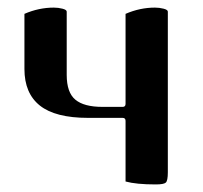

<svg xmlns="http://www.w3.org/2000/svg" viewBox="-20 -486 540 510"><path d="M44.9 -302.7V-449.2Q83 -465.8 123 -465.8Q134.8 -465.8 146 -462.9Q157.2 -460 157.2 -455.1V-287.1Q157.2 -240.2 180.2 -221.2Q203.1 -202.1 252 -202.1H305.7Q313.5 -202.1 313.5 -210V-449.2Q351.6 -465.8 391.6 -465.8Q403.3 -465.8 414.6 -462.9Q425.8 -460 425.8 -455.1V-28.3Q425.8 -5.9 420.4 -1Q415 3.9 393.6 3.9Q341.8 3.9 313.5 -3.9V-165Q313.5 -172.9 305.7 -172.9H213.9Q127 -172.9 85.9 -205.6Q44.9 -238.3 44.9 -302.7Z"/></svg>

Font: Monomakh Unicode TT
Style: Medium
Weight: 500
Designer: Alexey Kryukov, Aleksandr Andreev
Version: Version 1.1